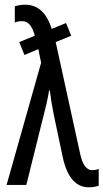

<svg xmlns="http://www.w3.org/2000/svg" viewBox="-20 -787 440 817"><path d="M8 0H92L177 -342Q184 -372 189 -402H192Q199 -347 209 -298L247 -118Q275 10 358 10Q383 10 400 3V-68Q387 -63 372 -63Q336 -63 321 -133L217 -608L283 -635L261 -689L200 -664Q168 -767 87 -767Q64 -767 43 -760V-691Q55 -697 75 -697Q112 -697 128 -635L62 -608L84 -553L143 -578L155 -520Z"/></svg>

Font: Noto Sans Display Condensed
Style: Regular
Weight: 400
Width: 3
Designer: Monotype Design Team
Foundry: Monotype Imaging Inc.
Version: Version 1.900